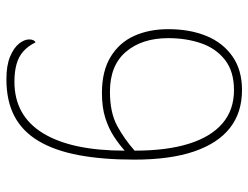

<svg xmlns="http://www.w3.org/2000/svg" viewBox="-108 -656 775 599"><g transform="rotate(90 279.5 -356.5)"><path d="M227 11Q184 11 156.5 -0.5Q129 -12 116 -28.5Q103 -45 103 -60Q103 -68 105.5 -73Q108 -78 112 -80Q124 -56 140.5 -41.5Q157 -27 180.5 -20.5Q204 -14 235 -14Q341 -14 395.5 -103Q450 -192 450 -358Q431 -341 406 -324.5Q381 -308 348 -297.5Q315 -287 270 -287Q202 -287 157.5 -314Q113 -341 92 -387.5Q71 -434 71 -494Q71 -561 92 -612.5Q113 -664 155.5 -694Q198 -724 261 -724Q331 -724 379 -686.5Q427 -649 452.5 -574.5Q478 -500 478 -388Q478 -289 464 -214.5Q450 -140 420 -89.5Q390 -39 342.5 -14Q295 11 227 11ZM266 -312Q331 -312 372.5 -334.5Q414 -357 450 -389Q450 -489 428.5 -558Q407 -627 365 -663Q323 -699 261 -699Q203 -699 167 -671Q131 -643 115 -596.5Q99 -550 99 -494Q99 -412 141.5 -362Q184 -312 266 -312Z"/></g></svg>

Font: Noto Serif Hebrew Thin
Style: Regular
Weight: 250
Version: Version 2.003